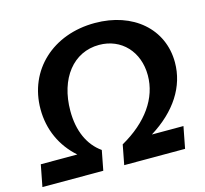

<svg xmlns="http://www.w3.org/2000/svg" viewBox="-122 -855 1042 975"><g transform="rotate(-15 399.5 -368.0)"><path d="M-16 0H304L324 -104C257 -151 221 -232 221 -336C221 -507 313 -623 448 -623C565 -623 648 -535 648 -410C648 -290 572 -182 434 -104L414 0H734L756 -114H590C725 -198 798 -311 798 -438C798 -614 657 -736 456 -736C235 -736 77 -589 77 -384C77 -277 120 -183 198 -114H6Z"/></g></svg>

Font: Uncut Sans
Style: Bold Italic
Weight: 700
Italic angle: -11°
Designer: Kasper Nordkvist
Foundry: UNCUT.wtf
Version: Version 1.304;Glyphs 3.2 (3246)